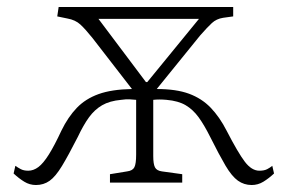

<svg xmlns="http://www.w3.org/2000/svg" viewBox="-20 -523 828 550"><path d="M83 7Q65 7 49.5 -2.5Q34 -12 19 -26L24 -48Q31 -43 39.5 -38.5Q48 -34 61 -34Q76 -34 90 -44.5Q104 -55 120 -80.5Q136 -106 156 -149Q175 -188 200 -214Q225 -240 262.5 -253.5Q300 -267 358 -268L245 -414Q225 -439 210.5 -452.5Q196 -466 173 -470L144 -476L148 -503H648V-476L619 -472Q600 -469 587 -457Q574 -445 553 -421L429 -268Q485 -268 521.5 -254.5Q558 -241 583.5 -214.5Q609 -188 629 -149Q662 -85 681.5 -59.5Q701 -34 723 -34Q737 -34 745.5 -38.5Q754 -43 760 -48L765 -26Q750 -12 734.5 -2.5Q719 7 701 7Q679 7 661.5 -5.5Q644 -18 626 -48.5Q608 -79 582 -131Q565 -165 549 -187Q533 -209 512 -221.5Q491 -234 457 -237Q446 -238 437 -238Q428 -238 419 -237V-76Q419 -53 424 -43.5Q429 -34 444 -32L502 -24V0H295V-24L344 -32Q360 -34 365 -44Q370 -54 370 -80V-237Q361 -238 351 -238.5Q341 -239 327 -237Q294 -234 272.5 -221.5Q251 -209 235 -187Q219 -165 203 -131Q176 -78 157.5 -47.5Q139 -17 122 -5Q105 7 83 7ZM398 -288H402L550 -469H262Z"/></svg>

Font: Literata 18pt ExtraLight
Style: Regular
Weight: 250
Designer: Latin by Veronika Burian and Jose Scaglione. Greek by Irene Vlachou. Cyrillic by Vera Evstafieva.
Foundry: TypeTogether
Version: Version 3.103;gftools[0.9.29]